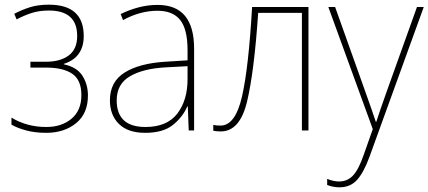

<svg xmlns="http://www.w3.org/2000/svg" viewBox="-20 -558 1832 821"><path d="M189 -538Q143 -538 108 -527Q73 -516 41 -499L51 -475Q83 -492 115.5 -502.5Q148 -513 189 -513Q310 -513 310 -404Q310 -348 274 -321Q238 -294 177 -294H110V-269H177Q250 -269 289 -242.5Q328 -216 328 -151Q328 -86 286 -50.5Q244 -15 178 -15Q95 -15 29 -55V-25Q53 -11 91 -0.5Q129 10 178 10Q254 10 305 -31Q356 -72 356 -150Q356 -197 332.5 -234Q309 -271 253 -283V-285Q338 -312 338 -404Q338 -538 189 -538Z M782 -275V-220Q782 -129 738 -72Q694 -15 602 -15Q479 -15 479 -129Q479 -199 536 -232Q593 -265 689 -270ZM654 -537Q612 -537 572.5 -526.5Q533 -516 496 -498L506 -472Q579 -512 654 -512Q719 -512 750.5 -472.5Q782 -433 782 -343V-300L686 -294Q575 -287 512.5 -247.5Q450 -208 450 -129Q450 -66 488.5 -28Q527 10 601 10Q677 10 719 -23.5Q761 -57 781 -103H783L787 0H810V-350Q810 -537 654 -537Z M1299 0V-528H1058Q1043 -267 1014.5 -144Q986 -21 923 -21Q902 -21 892 -24V1Q896 2 904 3Q912 4 924 4Q1006 4 1036.5 -124Q1067 -252 1084 -503H1271V0Z M1384 -528 1574 -6 1536 102Q1514 166 1490 192Q1466 218 1430 218Q1407 218 1379 207V233Q1405 243 1431 243Q1478 243 1506.5 211.5Q1535 180 1559 115L1792 -528H1763L1634 -168Q1618 -123 1607 -91Q1596 -59 1589 -37H1587Q1574 -77 1540 -172L1413 -528Z"/></svg>

Font: Noto Sans Display Thin
Style: Regular
Weight: 250
Designer: Monotype Design Team
Foundry: Monotype Imaging Inc.
Version: Version 1.900